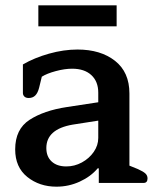

<svg xmlns="http://www.w3.org/2000/svg" viewBox="-20 -687 589 721"><path d="M418 -588H124V-667H418ZM37 -126Q37 -202 91 -237Q145 -272 231 -285L349 -303V-339Q349 -381 323 -405Q297 -429 251 -429Q223 -429 189.5 -420Q156 -411 137 -399L127 -358Q122 -338 112.5 -328.5Q103 -319 88 -319Q77 -319 71.5 -324.5Q66 -330 66 -338V-445Q109 -470 164 -485.5Q219 -501 271 -501Q358 -501 412 -458.5Q466 -416 466 -336V-65L498 -52Q518 -43 526 -35.5Q534 -28 534 -17Q534 0 519 0H351V-55H347Q321 -24 279.5 -5Q238 14 192 14Q128 14 82.5 -22.5Q37 -59 37 -126ZM349 -169V-234L253 -219Q154 -202 154 -131Q154 -99 174 -80.5Q194 -62 229 -62Q260 -62 287.5 -77Q315 -92 332 -116.5Q349 -141 349 -169Z"/></svg>

Font: Maitree Semibold
Style: Regular
Weight: 600
Designer: CadsonDemak Team
Foundry: CadsonDemak
Version: Version 1.010